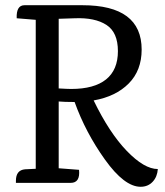

<svg xmlns="http://www.w3.org/2000/svg" viewBox="-20 -701 632 736"><path d="M74 -681H296Q523 -681 523 -511Q523 -431 473.5 -381Q424 -331 339 -316Q399 -192 466 -122.5Q533 -53 585 -53Q583 -23 565 -4Q547 15 519 15Q457 15 382.5 -89Q308 -193 266 -310H265Q226 -310 205 -312V-56L283 -50Q288 0 251 0H41V-8Q41 -49 76 -52L117 -54V-625L44 -631Q42 -681 74 -681ZM205 -629V-362Q239 -360 253 -360Q341 -360 386.5 -396.5Q432 -433 432 -505Q432 -577 388 -605.5Q344 -634 267 -631L206 -629Z"/></svg>

Font: Karma Medium
Style: Regular
Weight: 500
Designer: Joana Correia
Foundry: Indian Type Foundry
Version: Version 1.202;PS 1.0;hotconv 1.0.78;makeotf.lib2.5.61930; tt